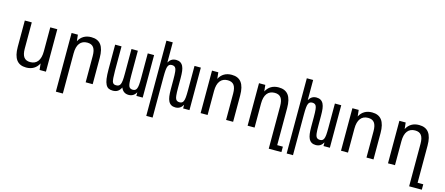

<svg xmlns="http://www.w3.org/2000/svg" viewBox="-57 -1469 5533 2386"><g transform="rotate(15 2709.0 -276.0)"><path d="M419.9 -82 428.7 0H510.3V-545.9H419.9V-236.8Q419.9 -152.8 386.5 -108.4Q353 -64 289.1 -64Q234.4 -64 208.3 -98.9Q182.1 -133.8 182.1 -207V-545.9H92.3V-207Q92.3 -95.2 133.1 -40.5Q173.8 14.2 257.8 14.2Q314 14.2 355 -10.3Q396 -34.7 419.9 -82Z M783.7 208V-309.1Q783.7 -394 817.4 -438Q851.1 -481.9 915 -481.9Q970.2 -481.9 995.8 -447.3Q1021.5 -412.6 1021.5 -338.9V0H1111.8V-338.9Q1111.8 -451.2 1071 -505.6Q1030.3 -560.1 945.8 -560.1Q889.6 -560.1 848.6 -535.9Q807.6 -511.7 783.7 -464.8L774.9 -546.9H693.8V208Z M1478.5 -55.7Q1505.9 13.2 1577.1 13.2Q1641.1 13.2 1673.8 -46.9V0H1755.4V-546.9H1673.8V-233.9Q1673.8 -176.8 1670.7 -142.8Q1667.5 -108.9 1659.2 -91.8Q1652.8 -77.6 1641.4 -69.8Q1629.9 -62 1610.4 -62Q1573.7 -62 1560.5 -89.4Q1553.2 -105 1550.3 -131.8Q1546.4 -167 1546.4 -233.9V-546.9H1464.4V-233.9Q1464.4 -171.4 1460.9 -140.6Q1457 -106.9 1449.2 -91.8Q1441.9 -76.7 1429.7 -69.3Q1417.5 -62 1396.5 -62Q1379.4 -62 1368.7 -67.1Q1357.9 -72.3 1352.1 -83Q1346.2 -92.3 1343.8 -105.7Q1341.3 -119.1 1339.4 -140.1Q1336.4 -176.3 1336.4 -233.9V-546.9H1254.4V-230Q1254.4 -156.7 1261.2 -108.9Q1267.6 -64 1281.7 -37.1Q1295.9 -9.3 1317.9 2Q1339.8 13.2 1372.1 13.2Q1411.1 13.2 1436 -3.4Q1460.9 -20 1478.5 -55.7Z M1938.5 208V-313Q1938.5 -370.1 1941.7 -404.1Q1944.8 -438 1953.1 -455.1Q1959.5 -469.2 1970.9 -477.1Q1982.4 -484.9 2002 -484.9Q2038.6 -484.9 2051.8 -457.5Q2059.1 -441.9 2062 -415Q2065.9 -379.9 2065.9 -313V-189.9Q2065.9 -137.7 2070.8 -101.3Q2075.7 -64.9 2087.9 -40Q2114.3 13.2 2177.2 13.2Q2210.4 13.2 2234.1 -1.5Q2257.8 -16.1 2275.4 -46.9V0H2356.9V-546.9H2275.4V-233.9Q2275.4 -176.8 2272.2 -142.8Q2269 -108.9 2260.7 -91.8Q2254.4 -77.6 2242.9 -69.8Q2231.4 -62 2211.9 -62Q2175.3 -62 2162.1 -89.4Q2154.8 -105 2151.9 -131.8Q2147.9 -167 2147.9 -233.9V-356.9Q2147.9 -409.7 2143.3 -445.8Q2138.7 -481.9 2126.5 -506.8Q2100.1 -560.1 2036.6 -560.1Q2003.4 -560.1 1979.7 -545.4Q1956.1 -530.8 1938.5 -500V-759.8H1856.9V208Z M2590.3 0V-309.1Q2590.3 -393.1 2624 -437.5Q2657.7 -481.9 2721.7 -481.9Q2776.9 -481.9 2802.5 -447.3Q2828.1 -412.6 2828.1 -338.9V0H2918.5V-338.9Q2918.5 -450.7 2877.4 -505.4Q2836.4 -560.1 2752.4 -560.1Q2696.3 -560.1 2655.3 -535.9Q2614.3 -511.7 2590.3 -464.8L2581.5 -546.9H2500.5V0Z M3595.7 208V138.2H3522.9V-338.9Q3522.9 -451.2 3482.2 -505.6Q3441.4 -560.1 3356.9 -560.1Q3300.8 -560.1 3259.8 -535.9Q3218.8 -511.7 3194.8 -464.8L3186 -546.9H3105V0H3194.8V-309.1Q3194.8 -394 3228.5 -438Q3262.2 -481.9 3326.2 -481.9Q3381.3 -481.9 3407 -447.3Q3432.6 -412.6 3432.6 -338.9V208Z M3744.6 208V-313Q3744.6 -370.1 3747.8 -404.1Q3751 -438 3759.3 -455.1Q3765.6 -469.2 3777.1 -477.1Q3788.6 -484.9 3808.1 -484.9Q3844.7 -484.9 3857.9 -457.5Q3865.2 -441.9 3868.2 -415Q3872.1 -379.9 3872.1 -313V-189.9Q3872.1 -137.7 3877 -101.3Q3881.8 -64.9 3894 -40Q3920.4 13.2 3983.4 13.2Q4016.6 13.2 4040.3 -1.5Q4064 -16.1 4081.5 -46.9V0H4163.1V-546.9H4081.5V-233.9Q4081.5 -176.8 4078.4 -142.8Q4075.2 -108.9 4066.9 -91.8Q4060.5 -77.6 4049.1 -69.8Q4037.6 -62 4018.1 -62Q3981.4 -62 3968.3 -89.4Q3960.9 -105 3958 -131.8Q3954.1 -167 3954.1 -233.9V-356.9Q3954.1 -409.7 3949.5 -445.8Q3944.8 -481.9 3932.6 -506.8Q3906.2 -560.1 3842.8 -560.1Q3809.6 -560.1 3785.9 -545.4Q3762.2 -530.8 3744.6 -500V-759.8H3663.1V208Z M4396.5 0V-309.1Q4396.5 -393.1 4430.2 -437.5Q4463.9 -481.9 4527.8 -481.9Q4583 -481.9 4608.6 -447.3Q4634.3 -412.6 4634.3 -338.9V0H4724.6V-338.9Q4724.6 -450.7 4683.6 -505.4Q4642.6 -560.1 4558.6 -560.1Q4502.4 -560.1 4461.4 -535.9Q4420.4 -511.7 4396.5 -464.8L4387.7 -546.9H4306.6V0Z M5401.9 208V138.2H5329.1V-338.9Q5329.1 -451.2 5288.3 -505.6Q5247.6 -560.1 5163.1 -560.1Q5106.9 -560.1 5065.9 -535.9Q5024.9 -511.7 5001 -464.8L4992.2 -546.9H4911.1V0H5001V-309.1Q5001 -394 5034.7 -438Q5068.4 -481.9 5132.3 -481.9Q5187.5 -481.9 5213.1 -447.3Q5238.8 -412.6 5238.8 -338.9V208Z"/></g></svg>

Font: Hack Dev
Style: Regular
Weight: 400
Designer: Christopher Simpkins
Foundry: Christopher Simpkins
Version: Version 2.0315